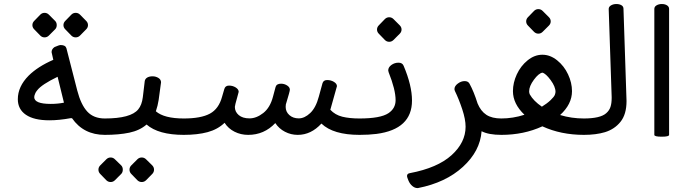

<svg xmlns="http://www.w3.org/2000/svg" viewBox="-20 -687 3498 978"><path d="M312.5 -580.6 343.3 -612.3Q352.5 -621.6 365.5 -621.6Q378.4 -621.6 387.7 -612.3L418.9 -580.6Q428.2 -571.3 428.2 -559.1Q428.2 -546.9 418.9 -537.6L387.7 -505.9Q378.4 -496.6 365.5 -496.6Q352.5 -496.6 343.3 -505.9L312.5 -537.6Q303.2 -546.9 303.2 -559.1Q303.2 -571.3 312.5 -580.6ZM154.3 -580.6 185.1 -612.3Q194.3 -621.6 207 -621.6Q219.7 -621.6 229 -612.3L260.7 -580.6Q269 -572.3 269 -559.1Q269 -545.9 260.7 -537.6L229 -505.9Q219.7 -496.6 207 -496.6Q194.3 -496.6 185.1 -505.9L154.3 -537.6Q145 -546.9 145 -559.1Q145 -571.3 154.3 -580.6ZM154.3 -192.4Q154.3 -157.7 238.3 -157.7Q274.4 -157.7 305.7 -164.1L273.4 -295.9Q192.4 -256.8 169.9 -227.5Q162.1 -217.8 160.2 -212.9Q154.3 -199.7 154.3 -192.4ZM70.8 -181.6Q70.8 -246.1 126 -301.8Q172.9 -348.1 251.5 -382.3Q242.7 -419.4 242.7 -421.4Q242.7 -437 257.8 -447.3Q282.2 -457.5 286.1 -457.5H290Q313.5 -457.5 318.4 -440.9L373.5 -226.1Q392.1 -153.8 424.6 -118.7Q457 -83.5 514.2 -83.5V0Q405.8 0 346.7 -85H339.4Q280.8 -74.2 231.4 -74.2Q153.3 -74.2 112.1 -102.3Q70.8 -130.4 70.8 -181.6Z M513.2 -83.5Q646.5 -83.5 684.1 -129.9Q702.6 -152.3 707.5 -191.9L717.3 -273.9Q719.2 -285.6 730 -292Q740.7 -298.3 757.1 -298.3Q773.4 -298.3 786.9 -290Q800.3 -281.7 800.3 -267.6L788.1 -177.7Q783.7 -148.9 773.9 -120.1Q815.9 -83.5 916.5 -83.5V0Q787.1 0 726.6 -52.7Q691.9 -22.5 638.9 -11.2Q585.9 0 513.2 0Q498 0 485.4 -12.7Q472.7 -25.4 472.7 -41.7Q472.7 -58.1 484.9 -70.8Q497.1 -83.5 513.2 -83.5ZM648.9 199.2Q639.6 189.9 639.6 177.2Q639.6 164.6 648.9 155.3L679.7 124.5Q689 115.2 701.9 115.2Q714.8 115.2 724.1 124.5L755.4 155.3Q764.6 164.6 764.6 177.2Q764.6 189.9 755.4 199.2L724.1 231Q714.8 240.2 701.9 240.2Q689 240.2 679.7 231ZM490.7 199.2Q481.4 189.9 481.4 177.2Q481.4 164.6 490.7 155.3L521.5 124.5Q530.8 115.2 543.5 115.2Q556.2 115.2 565.4 124.5L597.2 155.3Q605.5 163.6 605.5 177.2Q605.5 190.9 597.2 199.2L565.4 231Q556.2 240.2 543.5 240.2Q530.8 240.2 521.5 231Z M915.5 -83.5Q1003.9 -83.5 1049.3 -108.2Q1094.7 -132.8 1111.3 -194.8L1122.6 -233.4Q1127.4 -251 1146.5 -251Q1165.5 -251 1180.7 -241.5Q1195.8 -231.9 1195.8 -219.2Q1195.8 -217.8 1188.5 -191.9Q1176.3 -149.4 1176.3 -142.6Q1176.3 -117.7 1196 -100.8Q1215.8 -84 1251 -84Q1286.1 -84 1321 -111.3Q1356 -138.7 1370.6 -194.8L1383.8 -244.1Q1388.7 -260.7 1411.6 -260.7Q1428.2 -260.7 1442.4 -251.7Q1456.5 -242.7 1456.5 -230Q1456.5 -222.2 1439 -165Q1435.1 -156.7 1435.1 -142.6Q1435.1 -117.7 1453.9 -100.8Q1472.7 -84 1502 -84Q1531.2 -84 1560.1 -111.1Q1588.9 -138.2 1604 -194.8L1622.6 -262.7Q1627.4 -279.3 1646.5 -279.3Q1665.5 -279.3 1680.9 -270Q1696.3 -260.7 1696.3 -248L1662.6 -127.9Q1687 -101.6 1723.6 -92.5Q1760.3 -83.5 1811.5 -83.5V0Q1677.2 0 1617.2 -57.6Q1564.5 0 1496.6 0Q1461.9 0 1431.4 -15.9Q1400.9 -31.7 1382.3 -60.1Q1325.7 0 1244.1 0Q1206.5 0 1174.6 -16.1Q1142.6 -32.2 1124 -61.5Q1088.9 -27.8 1037.6 -13.9Q986.3 0 915.5 0Q900.4 0 887.7 -12.7Q875 -25.4 875 -41.7Q875 -58.1 887.2 -70.8Q899.4 -83.5 915.5 -83.5Z M1811 -83.5Q1918 -83.5 1958.5 -110.4Q1995.1 -134.8 1995.1 -176.8Q1995.1 -230 1959.5 -319.3Q1957.5 -326.2 1957.5 -328.1Q1957.5 -344.2 1973.6 -356Q1989.7 -367.7 2009.8 -367.7Q2029.8 -367.7 2036.1 -351.6Q2078.6 -251 2078.6 -174.8Q2078.6 -28.8 1897.9 -4.9Q1858.9 0 1811 0Q1795.4 0 1782.5 -12.7Q1769.5 -25.4 1769.5 -41.5Q1770.5 -57.6 1783 -70.6Q1795.4 -83.5 1811 -83.5ZM1909.7 -558.1 1940.4 -589.8Q1949.7 -599.1 1962.4 -599.1Q1975.1 -599.1 1984.4 -589.8L2016.1 -558.1Q2025.4 -548.8 2025.4 -536.6Q2025.4 -524.4 2016.1 -515.1L1984.4 -483.4Q1975.1 -474.1 1962.4 -474.1Q1949.7 -474.1 1940.4 -483.4L1909.7 -515.1Q1900.4 -524.4 1900.4 -536.6Q1900.4 -548.8 1909.7 -558.1Z M2053.2 210Q2053.2 196.8 2068.4 194.8Q2209 168 2280.3 103.3Q2351.6 38.6 2351.6 -41.5Q2351.6 -79.1 2334.5 -130.6Q2317.4 -182.1 2297.4 -223.1Q2294.9 -229 2294.9 -233.4Q2294.9 -248.5 2311.8 -261.2Q2328.6 -273.9 2346.7 -273.9Q2364.7 -273.9 2371.6 -260.7Q2393.6 -220.7 2412.6 -160.2Q2428.7 -121.1 2457.3 -102.3Q2485.8 -83.5 2534.2 -83.5V0Q2468.8 0 2433.1 -18.6Q2425.8 82.5 2338.1 162.8Q2250.5 243.2 2108.9 271H2106Q2092.8 271 2080.1 260.3Q2067.4 249.5 2060.3 232.2Q2053.2 214.8 2053.2 210Z M2669.4 -599.6 2700.2 -631.3Q2709.5 -640.6 2722.2 -640.6Q2734.9 -640.6 2744.1 -631.3L2775.9 -599.6Q2785.2 -590.3 2785.2 -578.1Q2785.2 -565.9 2775.9 -556.6L2744.1 -524.9Q2734.9 -515.6 2722.2 -515.6Q2709.5 -515.6 2700.2 -524.9L2669.4 -556.6Q2660.2 -565.9 2660.2 -578.1Q2660.2 -590.3 2669.4 -599.6ZM2675.3 -221.7Q2675.3 -212.9 2678.7 -206.1Q2697.3 -172.9 2740.2 -143.6Q2766.6 -159.7 2784.7 -177Q2802.7 -194.3 2806.2 -203.9Q2809.6 -213.4 2809.6 -219.2Q2809.6 -245.6 2784.7 -279.3Q2759.8 -313 2742.7 -316.9Q2723.6 -313.5 2699.5 -280.8Q2675.3 -248 2675.3 -221.7ZM2893.6 -222.7Q2893.6 -156.2 2833 -101.1Q2891.1 -83.5 2954.6 -83.5V0Q2836.9 0 2742.7 -43.5Q2648.4 0 2533.7 0Q2518.6 -1 2505.4 -13.4Q2492.2 -25.9 2492.2 -41.5Q2492.2 -57.1 2504.6 -69.8Q2517.1 -82.5 2532.2 -83.5Q2593.3 -83.5 2651.4 -102.5Q2592.8 -158.2 2592.8 -222.7Q2592.8 -265.6 2612.5 -308.3Q2632.3 -351.1 2667.5 -379.6Q2702.6 -408.2 2742.7 -408.2Q2782.7 -408.2 2818.1 -379.6Q2853.5 -351.1 2873.5 -308.3Q2893.6 -265.6 2893.6 -222.7Z M2953.1 -83.5Q3038.1 -83.5 3067.9 -110.4Q3083.5 -124 3089.6 -142.3Q3095.7 -160.6 3095.7 -188.5Q3095.7 -190.4 3095.7 -192.4L3080.6 -640.1Q3080.1 -652.3 3092 -659.4Q3104 -666.5 3119.4 -666.5Q3134.8 -666.5 3145 -660.6Q3155.3 -654.8 3155.8 -643.6L3171.4 -172.4Q3171.4 -104.5 3140.6 -66.4Q3110.4 -28.8 3061.5 -13.7Q3015.6 0 2954.1 0Q2939 -1 2925.8 -13.4Q2912.6 -25.9 2912.6 -41.7Q2912.6 -57.6 2925 -70.6Q2937.5 -83.5 2953.1 -83.5Z M3313 0V-641.6Q3313 -653.3 3324.5 -659.9Q3335.9 -666.5 3351.3 -666.5Q3366.7 -666.5 3377.4 -659.9Q3388.2 -653.3 3388.2 -641.6V0Q3388.2 9.3 3350.6 9.3Q3313 9.3 3313 0Z"/></svg>

Font: Behdad
Style: Regular
Weight: 400
Designer: Mohammad Saleh Souzanchi
Foundry: http://font-store.ir
Version: Version:1.0.1;RFB:1.2.5;Building:2018-09-04 19:53:52.209180